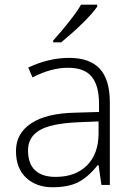

<svg xmlns="http://www.w3.org/2000/svg" viewBox="-20 -786 570 816"><path d="M215.8 -34.2Q300.8 -34.2 349.6 -83Q398.4 -131.8 398.9 -217.8V-270L306.2 -266.1Q194.3 -260.7 146.5 -231.4Q98.6 -202.1 99.1 -145.5Q99.6 -88.9 129.9 -61.5Q160.2 -34.2 215.8 -34.2ZM299.8 -307.1 400.9 -310.1V-345.2Q400.9 -420.9 370.1 -459.5Q339.8 -498 268.6 -498Q197.3 -498 118.2 -457L100.1 -499Q187.5 -540 273.9 -540Q360.4 -540 403.3 -494.6Q446.3 -449.2 446.8 -353V0H411.1L398.9 -84H395Q354.5 -33.2 312.5 -11.7Q270.5 9.8 202.6 9.8Q134.8 9.8 91.3 -30.3Q47.9 -70.3 47.9 -144.5Q47.9 -218.8 112.3 -261.7Q176.8 -304.7 299.8 -307.1ZM206.1 -606V-613.8Q241.2 -652.3 276.4 -697.3Q311.5 -742.2 324.2 -766.1H393.1V-757.8Q353.5 -700.7 240.2 -606Z"/></svg>

Font: OpenSans-Light
Style: Regular
Weight: 300
Foundry: Ascender Corporation
Version: Version 1.10